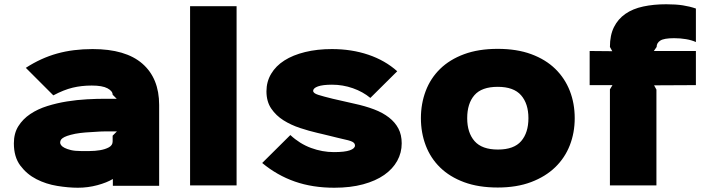

<svg xmlns="http://www.w3.org/2000/svg" viewBox="-20 -869 3298 900"><path d="M726 -377V2H509V-30Q481 -13 436.5 -1Q392 11 345 11Q301 11 248.5 2.5Q196 -6 151 -29Q106 -52 75.5 -92.5Q45 -133 45 -197Q45 -244 66 -277.5Q87 -311 122 -334.5Q157 -358 202 -372Q247 -386 294 -393.5Q341 -401 387 -403.5Q433 -406 471 -406H527L508 -425Q508 -442 484 -455Q460 -468 410 -468Q362 -468 320.5 -458Q279 -448 230 -422L101 -551Q172 -597 247.5 -618Q323 -639 414 -639Q569 -639 647.5 -570.5Q726 -502 726 -377ZM528 -253H506Q486 -253 469.5 -253Q453 -253 427 -251Q404 -250 379.5 -248Q355 -246 333 -242Q309 -237 295 -232Q281 -227 273.5 -221.5Q266 -216 264 -210.5Q262 -205 262 -200Q262 -195 266.5 -188.5Q271 -182 282.5 -176Q294 -170 312.5 -165.5Q331 -161 359 -161Q375 -161 400 -161Q425 -161 449 -165Q473 -169 490.5 -178.5Q508 -188 508 -206V-233Z M1089 0H871V-840H1089Z M1863 -197Q1863 -153 1842 -115Q1821 -77 1781 -49Q1741 -21 1682 -5Q1623 11 1547 11Q1445 11 1362 -18Q1279 -47 1209 -105L1341 -236Q1385 -195 1438 -175.5Q1491 -156 1545 -156Q1596 -156 1620 -164.5Q1644 -173 1644 -187Q1644 -198 1631.5 -204.5Q1619 -211 1580 -219Q1575 -220 1559 -224Q1543 -228 1524.5 -232.5Q1506 -237 1489.5 -241Q1473 -245 1468 -246Q1429 -255 1386.5 -269Q1344 -283 1309 -305Q1274 -327 1251.5 -360Q1229 -393 1229 -441Q1229 -486 1251 -523Q1273 -560 1313 -585.5Q1353 -611 1410 -625Q1467 -639 1536 -639Q1628 -639 1706.5 -612.5Q1785 -586 1842 -535L1716 -410Q1681 -439 1634 -455.5Q1587 -472 1536 -472Q1493 -472 1470.5 -464Q1448 -456 1448 -443Q1448 -432 1471.5 -424.5Q1495 -417 1540 -406L1641 -383Q1692 -372 1733 -356.5Q1774 -341 1803 -318.5Q1832 -296 1847.5 -266.5Q1863 -237 1863 -197Z M2674 -315Q2674 -247 2651 -188Q2628 -129 2582.5 -85Q2537 -41 2469.5 -15.5Q2402 10 2313 10Q2223 10 2155.5 -15Q2088 -40 2043 -84Q1998 -128 1975.5 -187.5Q1953 -247 1953 -315Q1953 -383 1975.5 -442.5Q1998 -502 2043 -546Q2088 -590 2155.5 -615Q2223 -640 2313 -640Q2403 -640 2470.5 -615Q2538 -590 2583 -546Q2628 -502 2651 -443Q2674 -384 2674 -315ZM2457 -315Q2457 -383 2422.5 -422.5Q2388 -462 2313 -462Q2238 -462 2204 -423Q2170 -384 2170 -315Q2170 -247 2204.5 -207.5Q2239 -168 2314 -168Q2389 -168 2423 -207.5Q2457 -247 2457 -315Z M3242 -470 3046 -469 3057 -449V0H2839V-450L2851 -470H2744V-630L2850 -629L2839 -649Q2839 -704 2858 -742Q2877 -780 2911.5 -804Q2946 -828 2995 -838.5Q3044 -849 3103 -849Q3148 -849 3180.5 -844Q3213 -839 3242 -829V-672Q3222 -681 3195.5 -685.5Q3169 -690 3140 -690Q3093 -690 3075.5 -679Q3058 -668 3058 -649L3045 -630H3242Z"/></svg>

Font: TypoPRO Sinkin Sans
Style: 900 X Black
Weight: 950
Designer: Keith Bates
Foundry: K-Type
Version: Sinkin Sans (version 1.0)  by Keith Bates   •   © 2014   www